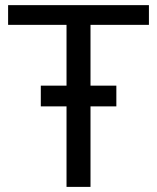

<svg xmlns="http://www.w3.org/2000/svg" viewBox="-20 -731 614 751"><path d="M11.7 -633.8H240.2V0H334V-633.8H562.5V-710.9H11.7ZM139.6 -314.9H435.1V-396H139.6Z"/></svg>

Font: Roboto Flex
Style: Regular
Weight: 400
Designer: Berlow after Robertson
Foundry: Google
Version: Version 3.200;gftools[0.9.32]